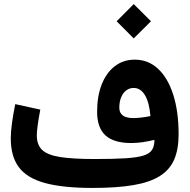

<svg xmlns="http://www.w3.org/2000/svg" viewBox="-20 -925 936 945"><path d="M554.1 -820.4 638.2 -735.9 723.1 -820.4 638.2 -904.9ZM740.1 -236.7Q740.1 -206.8 728.7 -188Q717.4 -169.3 686.6 -159.5Q655.9 -149.7 598 -146Q540.1 -142.3 447 -142.3Q337.3 -142.3 274.9 -152.3Q212.4 -162.4 186.8 -187.7Q161.2 -213.1 161.2 -258.6Q161.2 -277.4 165.7 -310.2Q170.2 -342.9 178.3 -385.5L55.1 -412.5Q45.2 -364.4 39.1 -320.2Q33 -276.1 33 -243.6Q33 -155.1 73.1 -101.6Q113.2 -48.2 201.7 -24.1Q290.3 0 435.8 0Q554.3 0 635.6 -13.7Q717 -27.5 766.1 -58.2Q815.3 -89 837.2 -139.5Q859.1 -190.1 859.1 -263.5Q859.1 -375.8 832.8 -458.5Q806.4 -541.2 758.1 -586.3Q709.7 -631.4 643.5 -631.4Q587.3 -631.4 545.6 -599.6Q504 -567.9 481 -510.4Q458 -452.9 458 -374.5Q458 -296 499.2 -258.5Q540.5 -221 626.3 -221Q652.2 -221 680.9 -225Q709.6 -229.1 740.1 -236.7ZM720.4 -353.5Q697.4 -349.1 676.1 -346.5Q654.8 -343.9 636.1 -343.9Q567.2 -343.9 567.2 -395Q567.2 -423.4 576 -445.3Q584.8 -467.2 600.9 -479.7Q616.9 -492.1 638 -492.1Q672.1 -492.1 693.5 -456.5Q714.9 -420.8 720.4 -353.5Z"/></svg>

Font: Estedad VF
Style: Regular
Weight: 100
Designer: Amin Abedi
Version: Version 7.3